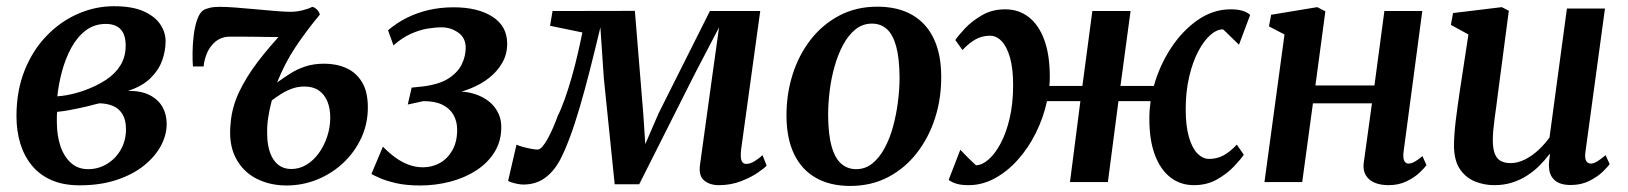

<svg xmlns="http://www.w3.org/2000/svg" viewBox="-20 -586 5239 618"><path d="M236.5 10.5Q184 10.5 145.8 -6.2Q107.5 -23 82.5 -53.5Q57.5 -84 45.2 -124.5Q33 -165 33 -212Q33 -293.5 59 -358.8Q85 -424 129.5 -470.2Q174 -516.5 230.2 -541.2Q286.5 -566 346.5 -566Q405.5 -566 442 -549.8Q478.5 -533.5 495.8 -507.8Q513 -482 513 -453.5Q513 -421.5 501.5 -390.2Q490 -359 463.5 -333.5Q437 -308 392 -293.5Q434 -294 461.5 -280Q489 -266 502.8 -242Q516.5 -218 516.5 -187Q516.5 -151.5 497.8 -116.5Q479 -81.5 443 -52.8Q407 -24 355 -6.8Q303 10.5 236.5 10.5ZM263.5 -41.5Q296.5 -41.5 324.2 -58.2Q352 -75 368.8 -104.2Q385.5 -133.5 385.5 -170Q385.5 -199 374.8 -217.5Q364 -236 344.8 -244.5Q325.5 -253 300 -253.5Q292.5 -252 282.2 -249.2Q272 -246.5 260.2 -243.5Q248.5 -240.5 235.5 -238Q219.5 -234.5 201.8 -231.2Q184 -228 164 -226Q163 -218 163 -209.5Q163 -201 163 -192.5Q163 -151 174.2 -116.8Q185.5 -82.5 208 -62Q230.5 -41.5 263.5 -41.5ZM164.5 -276Q180 -277 193.8 -279.5Q207.5 -282 221 -285.5Q234.5 -289 249 -294Q291 -309 321.2 -329Q351.5 -349 368 -376.2Q384.5 -403.5 384.5 -439Q384.5 -474.5 368.2 -491.8Q352 -509 320.5 -509Q283.5 -509 255.8 -487.8Q228 -466.5 209.2 -431.8Q190.5 -397 179.5 -356Q168.5 -315 164.5 -276Z M635.5 -372H601Q599.5 -389 599.8 -416.2Q600 -443.5 603.5 -472.2Q607 -501 615 -523.8Q623 -546.5 636.5 -554.5Q642.5 -557.5 655 -560.8Q667.5 -564 688 -564Q706.5 -564 737.2 -561.8Q768 -559.5 802.8 -556.2Q837.5 -553 867.5 -550.5Q897.5 -548 914 -548Q934.5 -548 953.8 -552.8Q973 -557.5 985 -564Q989 -563.5 993.8 -560.5Q998.5 -557.5 1003 -552.2Q1007.5 -547 1009.5 -539Q966.5 -487.5 931.5 -435Q896.5 -382.5 872 -320.5Q892 -335 913.8 -349Q935.5 -363 962.5 -372Q989.5 -381 1024 -381Q1063 -381 1094.8 -366.8Q1126.5 -352.5 1145.2 -321.8Q1164 -291 1164 -240Q1164 -187.5 1142.8 -141.8Q1121.5 -96 1085 -61.8Q1048.5 -27.5 1001.2 -8.2Q954 11 902 11Q848 11 804.5 -11.5Q761 -34 738 -79.2Q715 -124.5 722.5 -191Q726.5 -240.5 749.2 -289Q772 -337.5 809.5 -386.8Q847 -436 895.5 -487.5L883.5 -466.5Q881 -466.5 867.2 -466.8Q853.5 -467 833 -467.2Q812.5 -467.5 790.5 -467.8Q768.5 -468 749.5 -468Q730.5 -468 720 -468Q702 -468 687.5 -461Q673 -454 662.5 -441Q650.5 -427.5 643.5 -408Q636.5 -388.5 635.5 -372ZM917.5 -42Q943.5 -42 966 -55.5Q988.5 -69 1005.8 -92.5Q1023 -116 1033 -146Q1043 -176 1043 -207.5Q1043 -237 1033.8 -259.5Q1024.5 -282 1006.2 -294.8Q988 -307.5 960 -307.5Q939 -307.5 920.2 -300.8Q901.5 -294 885.2 -283.8Q869 -273.5 855 -263Q847.5 -235.5 843.2 -207.5Q839 -179.5 840 -152Q840.5 -118 849.8 -93.2Q859 -68.5 876 -55.2Q893 -42 917.5 -42Z M1332 11Q1288.5 11 1256.2 3.8Q1224 -3.5 1203.5 -12.5Q1183 -21.5 1175.5 -26L1212.5 -114Q1231.5 -94.5 1252.2 -79.2Q1273 -64 1295.5 -55.8Q1318 -47.5 1341.5 -47.5Q1370.5 -47.5 1395.5 -61.2Q1420.5 -75 1436 -102.2Q1451.5 -129.5 1451.5 -168.5Q1451.5 -195 1439.8 -216Q1428 -237 1404 -248.8Q1380 -260.5 1343 -260.5L1292.5 -249.5L1305 -304L1343.5 -308Q1396 -315 1425.2 -334.5Q1454.5 -354 1466.8 -380Q1479 -406 1479 -432Q1479 -464.5 1454.8 -481.2Q1430.5 -498 1402 -498Q1380.5 -498 1355.2 -493.8Q1330 -489.5 1302.5 -477.2Q1275 -465 1246.5 -440L1229 -488.5Q1257 -512.5 1290.2 -529Q1323.5 -545.5 1361 -554Q1398.5 -562.5 1440 -562.5Q1518 -562.5 1565.2 -532.2Q1612.5 -502 1612.5 -445Q1612.5 -412 1597.2 -384.8Q1582 -357.5 1555.5 -336.2Q1529 -315 1494 -301Q1459 -287 1420.5 -281.5L1413.5 -289Q1468 -296.5 1508.5 -283.2Q1549 -270 1571.2 -242Q1593.5 -214 1593.5 -177Q1593.5 -131.5 1571.8 -96.5Q1550 -61.5 1513 -37.5Q1476 -13.5 1429 -1.2Q1382 11 1332 11Z M2293.5 10Q2265 10 2246.8 -4.8Q2228.5 -19.5 2233 -54.5L2273 -344L2294.5 -498L2215.5 -346.5L2037.5 7H1958.5L1923.5 -335L1912.5 -498Q1895 -424.5 1878.5 -359.8Q1862 -295 1846 -240.5Q1830 -186 1814 -143.2Q1798 -100.5 1782.5 -71Q1762 -33 1733 -12.5Q1704 8 1664 8Q1657 8 1646.2 6Q1635.5 4 1626.5 1Q1617.5 -2 1615.5 -4L1642.5 -120.5Q1646.5 -118 1660.2 -114Q1674 -110 1688.8 -107.2Q1703.5 -104.5 1710 -104.5Q1717.5 -104.5 1726 -114.2Q1734.5 -124 1743.2 -140Q1752 -156 1760.2 -175Q1768.5 -194 1775 -212.5Q1786.5 -235 1798.2 -268.2Q1810 -301.5 1820.8 -339.5Q1831.5 -377.5 1840 -414.5Q1848.5 -451.5 1854.5 -481.5L1750.5 -503L1758.5 -550.5L2023.5 -551L2050.5 -220.5L2057 -122L2099.5 -220.5L2265 -550.5H2427L2365.5 -105Q2364 -92 2364.5 -81.2Q2365 -70.5 2369.2 -64.5Q2373.5 -58.5 2382 -58.5Q2394.5 -58.5 2408.5 -67Q2422.5 -75.5 2434.5 -86.5L2447.5 -53Q2442 -46 2420 -30.8Q2398 -15.5 2365.2 -2.8Q2332.5 10 2293.5 10Z M2803.5 -564.5Q2870 -564.5 2915.8 -538.2Q2961.5 -512 2985.5 -461.8Q3009.5 -411.5 3009.5 -339Q3010 -269.5 2989.8 -206.2Q2969.5 -143 2931.2 -93.8Q2893 -44.5 2838.8 -16Q2784.5 12.5 2716.5 12.5Q2651.5 12.5 2605.8 -13.8Q2560 -40 2536 -90Q2512 -140 2511.5 -211.5Q2511 -282 2531 -345.5Q2551 -409 2589.2 -458.2Q2627.5 -507.5 2681.8 -536Q2736 -564.5 2803.5 -564.5ZM2786.5 -510Q2757 -510 2734 -491.8Q2711 -473.5 2694.2 -442.5Q2677.5 -411.5 2666.5 -373Q2655.5 -334.5 2650.5 -293.5Q2645.5 -252.5 2645.5 -215Q2646 -153 2656.8 -114.8Q2667.5 -76.5 2687.8 -59Q2708 -41.5 2736 -41.5Q2765 -41.5 2787.8 -59.8Q2810.5 -78 2827.2 -109Q2844 -140 2854.5 -178.5Q2865 -217 2870.2 -258Q2875.5 -299 2875.5 -337Q2875 -399 2864.5 -437Q2854 -475 2834.5 -492.5Q2815 -510 2786.5 -510Z M3097.5 10Q3074.5 10 3059.2 5.5Q3044 1 3033.5 -7L3071 -104Q3075 -100 3081.5 -93Q3088 -86 3095.8 -78.5Q3103.5 -71 3110.2 -64.5Q3117 -58 3121.5 -54Q3141.5 -54.5 3162.2 -72.8Q3183 -91 3201 -124.8Q3219 -158.5 3230 -206Q3241 -253.5 3241 -311.5Q3241 -366 3230.8 -401.2Q3220.5 -436.5 3203.8 -453.8Q3187 -471 3166.5 -471Q3141.5 -471 3120.5 -459.5Q3099.5 -448 3078 -425L3055 -457Q3064 -471 3086 -494.5Q3108 -518 3140.8 -537Q3173.5 -556 3215.5 -556Q3259 -556 3291.2 -531Q3323.5 -506 3341.2 -457.8Q3359 -409.5 3359 -339.5Q3359 -332 3358.8 -324.5Q3358.5 -317 3357.5 -309.5H3464L3496 -550.5H3619L3586.5 -309.5H3694Q3712.5 -375.5 3749.2 -431.5Q3786 -487.5 3835.5 -521.8Q3885 -556 3941 -556Q3963.5 -556 3978.8 -551.5Q3994 -547 4004 -538L3968 -442Q3963.5 -446 3956.8 -452.8Q3950 -459.5 3942.2 -467Q3934.5 -474.5 3927.8 -481.2Q3921 -488 3916.5 -491.5Q3896.5 -491.5 3875.8 -473.2Q3855 -455 3837 -421Q3819 -387 3807.8 -339.5Q3796.5 -292 3796.5 -234Q3796.5 -180.5 3806.8 -145Q3817 -109.5 3834.2 -92Q3851.5 -74.5 3872 -74.5Q3897.5 -74.5 3918.5 -86Q3939.5 -97.5 3961 -120.5L3983.5 -88Q3974.5 -74.5 3952.5 -51Q3930.5 -27.5 3897.8 -8.8Q3865 10 3823 10Q3779.5 10 3747 -15.2Q3714.5 -40.5 3696.8 -88.8Q3679 -137 3679.5 -206.5Q3679.5 -219.5 3680.5 -233Q3681.5 -246.5 3683.5 -260.5H3580L3546 0H3424L3457.5 -260.5H3350Q3338.5 -207 3314.2 -158.2Q3290 -109.5 3256.2 -71.8Q3222.5 -34 3182 -12Q3141.5 10 3097.5 10Z M4497.5 -95.5Q4495.5 -76.5 4500.2 -68Q4505 -59.5 4513 -59.5Q4522 -59.5 4531.8 -64.5Q4541.5 -69.5 4558.5 -83.5L4571.5 -54.5Q4566.5 -47 4550.2 -31.2Q4534 -15.5 4508.2 -2.8Q4482.5 10 4449.5 10Q4423.5 10 4404.5 2Q4385.5 -6 4376 -22.2Q4366.5 -38.5 4369.5 -61.5L4396 -253.5H4206L4171.5 0H4050L4114.5 -475L4064.5 -501L4071.5 -538.5L4220 -563L4246 -549.5L4214 -311H4404L4436 -550.5H4558Z M4789.5 10Q4757 10 4727.5 -2Q4698 -14 4679.2 -41.5Q4660.5 -69 4660 -116Q4660 -133.5 4661.5 -154.5Q4663 -175.5 4665.8 -199Q4668.5 -222.5 4672 -246.2Q4675.5 -270 4678.5 -291.5L4706.5 -475L4650 -506L4657 -544L4814 -563L4836.5 -551.5L4802 -289Q4799.5 -267.5 4796.5 -246.2Q4793.5 -225 4790.8 -204.8Q4788 -184.5 4786.5 -167Q4785 -149.5 4785 -135.5Q4785 -107 4791.5 -90.8Q4798 -74.5 4810.8 -67.8Q4823.5 -61 4842 -61Q4865.5 -61 4888.8 -72.8Q4912 -84.5 4932.2 -103.5Q4952.5 -122.5 4967.5 -143.5L5023.5 -558.5H5146L5083 -96Q5080.5 -77 5085.5 -68.2Q5090.5 -59.5 5100 -59.5Q5109 -59.5 5119.5 -65.5Q5130 -71.5 5148 -86.5L5161 -58Q5155.5 -49.5 5138.8 -33.2Q5122 -17 5095.8 -3.8Q5069.5 9.5 5036 9.5Q5001 9.5 4983.8 -6.2Q4966.5 -22 4966 -48.5Q4965.5 -51 4965.5 -55.8Q4965.5 -60.5 4966.2 -66.2Q4967 -72 4967.5 -78Q4968 -84 4969 -89L4967.5 -90Q4953.5 -71.5 4936 -53.8Q4918.5 -36 4896.2 -21.5Q4874 -7 4847.5 1.5Q4821 10 4789.5 10Z"/></svg>

Font: Merriweather 28pt SemiBold
Style: Italic
Weight: 600
Italic angle: -7.8°
Version: Version 2.101